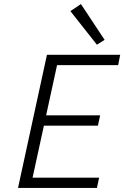

<svg xmlns="http://www.w3.org/2000/svg" viewBox="-20 -929 614 949"><path d="M459 -708 328 -874 380 -909 497 -732ZM262 -607 208 -359H475L464 -308H197L141 -51H470L459 0H69L212 -658H574L564 -607Z"/></svg>

Font: Ysabeau Infant Semilight
Style: Italic
Weight: 300
Italic angle: -12°
Designer: Christian Thalmann (Catharsis Fonts)
Version: Version 0.003